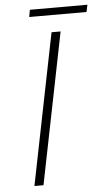

<svg xmlns="http://www.w3.org/2000/svg" viewBox="-56 -849 497 886"><g transform="rotate(-5 192.0 -406.0)"><path d="M376.5 -779H111L117 -812H383.5ZM109 0H67L207.5 -700H249.5Z"/></g></svg>

Font: Argentum Sans ExtraLight
Style: Italic
Weight: 200
Italic angle: -11°
Designer: Julieta Ulanovsky (font), Cristiano Sobral (main changes and remaster)
Foundry: Julieta Ulanovsky (font), Cristiano Sobral (main changes and remaster)
Version: Version 2.007;June 15, 2022;FontCreator 14.0.0.2814 64-bit; 